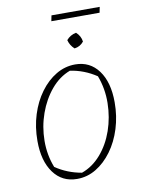

<svg xmlns="http://www.w3.org/2000/svg" viewBox="-82 -770 622 835"><g transform="rotate(-10 229.0 -353.0)"><path d="M191 7Q125 7 87 -45Q49 -97 49 -185Q49 -247 66 -301Q83 -355 113.5 -396.5Q144 -438 183.5 -461.5Q223 -485 268 -485Q333 -485 371 -433.5Q409 -382 409 -293Q409 -232 392 -177.5Q375 -123 344.5 -81.5Q314 -40 275 -16.5Q236 7 191 7ZM216 -16Q264 -33 300.5 -75Q337 -117 357 -174.5Q377 -232 378 -295.5Q379 -359 357 -417Q303 -453 241 -462Q193 -444 157 -401Q121 -358 100.5 -300.5Q80 -243 79.5 -180.5Q79 -118 101 -62Q152 -27 216 -16ZM199 -688 204 -713H417L412 -688ZM296 -620Q316 -602 319 -577Q303 -557 278 -554Q259 -571 253 -595Q270 -615 296 -620Z"/></g></svg>

Font: Piazzolla Thin
Style: Italic
Weight: 100
Italic angle: -11.3°
Designer: Juan Pablo del Peral
Foundry: Huerta Tipografica
Version: Version 1.330